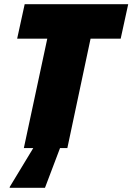

<svg xmlns="http://www.w3.org/2000/svg" viewBox="-20 -708 633 918"><path d="M98 -688H593L557 -523H413L302 0H267L195 190H26L27 185L139 0H94L206 -523H62Z"/></svg>

Font: Saira Semi Condensed Black
Style: Italic
Weight: 900
Width: 4
Italic angle: -12°
Designer: Hector Gatti with collaboration of the Omnibus-Type team
Foundry: Omnibus-Type
Version: Version 1.001; ttfautohint (v1.8)